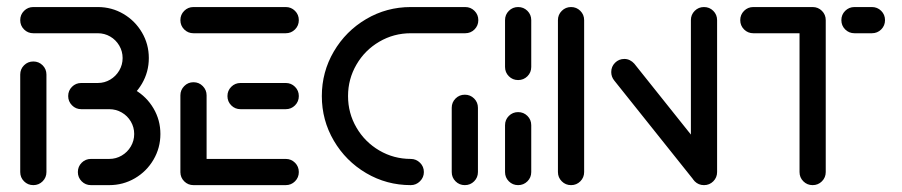

<svg xmlns="http://www.w3.org/2000/svg" viewBox="-20 -539 2625 559"><path d="M77 0Q61.1 0 50 -11.1Q38.9 -22.2 38.9 -38.1V-321.9Q38.9 -337.8 50 -348.9Q61.1 -360 77 -360Q93 -360 104.1 -348.9Q115.2 -337.8 115.2 -321.9V-38.1Q115.2 -22.2 104.1 -11.1Q93 0 77 0ZM240.4 -297.4H298.1Q338.5 -297.4 372.8 -277.4Q407 -257.4 427 -223.3Q447 -189.3 447 -148.9Q447 -108.5 427 -74.3Q407 -40 372.8 -20Q338.5 0 298.1 0H244.8Q228.9 0 217.8 -11.1Q206.7 -22.2 206.7 -38.1Q206.7 -54.1 217.8 -65.2Q228.9 -76.3 244.8 -76.3H298.1Q317.8 -76.3 334.4 -86.1Q351.1 -95.9 360.9 -112.6Q370.7 -129.3 370.7 -148.9Q370.7 -168.5 360.9 -185.2Q351.1 -201.9 334.4 -211.5Q317.8 -221.1 298.1 -221.1H240.4ZM178.5 -259.3Q178.5 -275.2 189.6 -286.3Q200.7 -297.4 216.7 -297.4H264.8Q284.4 -297.4 300.9 -307.2Q317.4 -317 327.2 -333.7Q337 -350.4 337 -370Q337 -389.6 327.2 -406.3Q317.4 -423 300.9 -432.6Q284.4 -442.2 264.8 -442.2H77Q61.1 -442.2 50 -453.3Q38.9 -464.4 38.9 -480.4Q38.9 -496.3 50 -507.4Q61.1 -518.5 77 -518.5H264.8Q305.2 -518.5 339.3 -498.5Q373.3 -478.5 393.3 -444.4Q413.3 -410.4 413.3 -370Q413.3 -329.6 393.3 -295.4Q373.3 -261.1 339.3 -241.1Q305.2 -221.1 264.8 -221.1H216.7Q200.7 -221.1 189.6 -232.4Q178.5 -243.7 178.5 -259.3Z M505.2 -36.3V-261.5Q505.2 -277 516.3 -288.3Q527.4 -299.6 543.3 -299.6Q559.3 -299.6 570.4 -288.3Q581.5 -277 581.5 -261.5V-36.3ZM850 -38.1Q850 -22.2 838.9 -11.1Q827.8 0 811.9 0H543.3Q527.4 0 516.3 -11.1Q505.2 -22.2 505.2 -38.1Q505.2 -54.1 516.3 -65.2Q527.4 -76.3 543.3 -76.3H811.9Q827.8 -76.3 838.9 -65.2Q850 -54.1 850 -38.1ZM642.2 -259.3Q642.2 -275.2 653.3 -286.3Q664.4 -297.4 680.4 -297.4H811.9Q827.8 -297.4 838.9 -286.3Q850 -275.2 850 -259.3Q850 -243.3 838.9 -232.2Q827.8 -221.1 811.9 -221.1H680.4Q664.4 -221.1 653.3 -232.2Q642.2 -243.3 642.2 -259.3ZM505.2 -480.4Q505.2 -496.3 516.3 -507.4Q527.4 -518.5 543.3 -518.5H811.9Q827.8 -518.5 838.9 -507.4Q850 -496.3 850 -480.4Q850 -464.4 838.9 -453.3Q827.8 -442.2 811.9 -442.2H543.3Q527.4 -442.2 516.3 -453.3Q505.2 -464.4 505.2 -480.4Z M1214.1 -38.1Q1214.1 -22.6 1202.8 -11.3Q1191.5 0 1175.9 0Q1105.6 0 1046.1 -35Q986.7 -70 951.9 -129.4Q917 -188.9 917 -259.3Q917 -329.6 951.9 -389.1Q986.7 -448.5 1046.1 -483.5Q1105.6 -518.5 1175.9 -518.5H1334.4Q1350.4 -518.5 1361.5 -507.4Q1372.6 -496.3 1372.6 -480.4Q1372.6 -464.4 1361.5 -453.3Q1350.4 -442.2 1334.4 -442.2H1175.9Q1126.3 -442.2 1084.3 -417.6Q1042.2 -393 1017.8 -350.9Q993.3 -308.9 993.3 -259.3Q993.3 -209.6 1017.8 -167.6Q1042.2 -125.6 1084.3 -100.9Q1126.3 -76.3 1175.9 -76.3Q1191.5 -76.3 1202.8 -65.2Q1214.1 -54.1 1214.1 -38.1ZM1333.3 0Q1317.4 0 1306.3 -11.1Q1295.2 -22.2 1295.2 -38.1V-225.2Q1295.2 -241.1 1306.3 -252.2Q1317.4 -263.3 1333.3 -263.3Q1349.3 -263.3 1360.4 -252.2Q1371.5 -241.1 1371.5 -225.2V-38.1Q1371.5 -22.2 1360.4 -11.1Q1349.3 0 1333.3 0Z M1488.5 0Q1472.6 0 1461.5 -11.1Q1450.4 -22.2 1450.4 -38.1V-174.4Q1450.4 -190.4 1461.5 -201.5Q1472.6 -212.6 1488.5 -212.6Q1504.4 -212.6 1515.6 -201.5Q1526.7 -190.4 1526.7 -174.4V-38.1Q1526.7 -22.2 1515.6 -11.1Q1504.4 0 1488.5 0ZM1488.5 -305.9Q1472.6 -305.9 1461.5 -317Q1450.4 -328.1 1450.4 -344.1V-480.4Q1450.4 -496.3 1461.5 -507.4Q1472.6 -518.5 1488.5 -518.5Q1504.4 -518.5 1515.6 -507.4Q1526.7 -496.3 1526.7 -480.4V-344.1Q1526.7 -328.1 1515.6 -317Q1504.4 -305.9 1488.5 -305.9Z M1642.6 0Q1626.7 0 1615.6 -11.1Q1604.4 -22.2 1604.4 -38.1V-480.4Q1604.4 -496.3 1615.6 -507.4Q1626.7 -518.5 1642.6 -518.5Q1658.5 -518.5 1669.6 -507.4Q1680.7 -496.3 1680.7 -480.4V-38.1Q1680.7 -22.2 1669.6 -11.1Q1658.5 0 1642.6 0ZM1759.6 -329.3Q1759.6 -345.2 1770.7 -356.3Q1781.9 -367.4 1797.8 -367.4Q1806.3 -367.4 1813.7 -363.7Q1821.1 -360 1826.7 -353.7L2061.1 -60L2003 -10.7L1768.5 -304.4Q1759.6 -315.2 1759.6 -329.3ZM2029.6 0Q2013.7 0 2002.6 -11.1Q1991.5 -22.2 1991.5 -38.1V-480.4Q1991.5 -496.3 2002.6 -507.4Q2013.7 -518.5 2029.6 -518.5Q2045.6 -518.5 2056.7 -507.4Q2067.8 -496.3 2067.8 -480.4V-38.1Q2067.8 -22.2 2056.7 -11.1Q2045.6 0 2029.6 0Z M2384.1 -480.7V-38.1Q2384.1 -22.2 2373 -11.1Q2361.9 0 2345.9 0Q2330 0 2318.9 -11.1Q2307.8 -22.2 2307.8 -38.1V-480.7ZM2135.2 -480.4Q2135.2 -496.3 2146.3 -507.4Q2157.4 -518.5 2173.3 -518.5H2345.9Q2361.9 -518.5 2373 -507.4Q2384.1 -496.3 2384.1 -480.4Q2384.1 -464.4 2373 -453.3Q2361.9 -442.2 2345.9 -442.2H2173.3Q2157.4 -442.2 2146.3 -453.3Q2135.2 -464.4 2135.2 -480.4ZM2429.6 -480.4Q2429.6 -496.3 2440.7 -507.4Q2451.9 -518.5 2467.8 -518.5H2518.5Q2534.4 -518.5 2545.6 -507.4Q2556.7 -496.3 2556.7 -480.4Q2556.7 -464.4 2545.6 -453.3Q2534.4 -442.2 2518.5 -442.2H2467.8Q2451.9 -442.2 2440.7 -453.3Q2429.6 -464.4 2429.6 -480.4Z"/></svg>

Font: 26F Galaxy Hebrew
Style: Bold
Weight: 700
Designer: C₂₉H₂₅N₃O₅
Version: Version 1.000